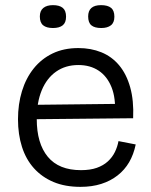

<svg xmlns="http://www.w3.org/2000/svg" viewBox="-20 -714 588 747"><path d="M293 13Q233 13 188 -6Q143 -25 112 -59.5Q81 -94 65.5 -142.5Q50 -191 50 -250Q50 -309 65.5 -359.5Q81 -410 111 -447.5Q141 -485 184.5 -506Q228 -527 285 -527Q334 -527 374.5 -510.5Q415 -494 443.5 -460Q472 -426 486.5 -374.5Q501 -323 498 -254L95 -250V-306L451 -310L427 -270Q431 -332 414 -374.5Q397 -417 364 -439Q331 -461 285 -461Q235 -461 198.5 -435.5Q162 -410 142.5 -363Q123 -316 123 -251Q123 -156 166 -104Q209 -52 295 -52Q331 -52 356.5 -61Q382 -70 399.5 -86Q417 -102 427 -122.5Q437 -143 441 -165L508 -152Q500 -113 482.5 -83Q465 -53 437.5 -31.5Q410 -10 374 1.5Q338 13 293 13ZM374 -605Q348 -605 335.5 -615.5Q323 -626 323 -650Q323 -672 335.5 -683Q348 -694 373 -694Q399 -694 412 -683.5Q425 -673 425 -649Q425 -626 411.5 -615.5Q398 -605 374 -605ZM186 -605Q161 -605 148 -615.5Q135 -626 135 -650Q135 -672 148.5 -683Q162 -694 186 -694Q211 -694 224 -683.5Q237 -673 237 -649Q237 -626 224 -615.5Q211 -605 186 -605Z"/></svg>

Font: Bricolage Grotesque 36pt Light
Style: Regular
Weight: 300
Designer: Mathieu Triay
Foundry: Atelier Triay
Version: Version 1.001;gftools[0.9.33.dev8+g029e19f]